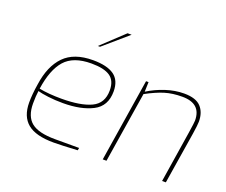

<svg xmlns="http://www.w3.org/2000/svg" viewBox="-124 -957 1360 1155"><g transform="rotate(20 556.0 -379.0)"><path d="M95 -171Q95 -223 106 -291Q123 -412 186 -476.5Q249 -541 370 -541Q460 -541 505 -509Q550 -477 550 -406Q550 -312 476 -274Q402 -236 287 -236Q236 -236 192 -241.5Q148 -247 124 -254Q119 -220 119 -173Q119 -90 165 -53Q211 -16 317 -16H471L468 0Q366 6 315 6Q201 6 148 -37.5Q95 -81 95 -171ZM526 -404Q526 -466 487.5 -492.5Q449 -519 368 -519Q252 -519 198 -457.5Q144 -396 126 -270Q188 -258 269 -258Q392 -258 459 -289.5Q526 -321 526 -404ZM509 -764H535L381 -631H367Z M712 -531H728L726 -469Q777 -501 836.5 -520.5Q896 -540 954 -540Q1029 -540 1061.5 -505Q1094 -470 1094 -411Q1094 -391 1085 -332L1032 0H1008L1060 -331Q1070 -396 1070 -409Q1070 -518 950 -518Q887 -518 838 -503Q789 -488 724 -453L652 0H628Z"/></g></svg>

Font: Exo Thin
Style: Italic
Weight: 250
Italic angle: -9°
Designer: Natanael Gama
Foundry: Natanael Gama
Version: Version 1.500; ttfautohint (v1.6)